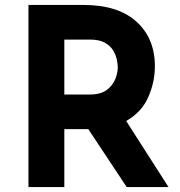

<svg xmlns="http://www.w3.org/2000/svg" viewBox="-20 -756 726 776"><path d="M318 -736Q457 -736 531.5 -668.5Q606 -601 606 -488Q606 -425 579.5 -364Q553 -303 490 -267L661 0H492L337 -234H240V0H95V-736ZM343 -374Q387 -374 411.5 -392.5Q436 -411 446 -436.5Q456 -462 456 -483Q456 -495 452.5 -513.5Q449 -532 438 -551Q427 -570 404.5 -583Q382 -596 344 -596H240V-374Z"/></svg>

Font: Reem Kufi
Style: Bold
Weight: 700
Designer: Khaled Hosny
Version: Version 1.001